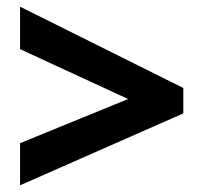

<svg xmlns="http://www.w3.org/2000/svg" viewBox="-20 -649 610 574"><path d="M40 -221 363 -353 40 -502V-629L528 -386V-310L40 -95Z"/></svg>

Font: Noto Sans UI Extra
Style: Regular
Weight: 800
Designer: Monotype Design Team
Foundry: Monotype Imaging Inc.
Version: Version 1.901